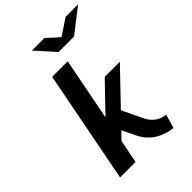

<svg xmlns="http://www.w3.org/2000/svg" viewBox="-283 -1103 1241 1241"><g transform="rotate(-45 337.0 -482.5)"><path d="M572.8 -76.2 545.4 18.1Q477.1 11.2 423.6 -23.4Q370.1 -58.1 342.3 -115.2L296.4 -209.5L248 -159.2L216.8 0H75.2L224.6 -770H366.7L283.2 -341.3L464.8 -529.8H603L385.7 -303.2L455.1 -159.2Q472.2 -124 502.7 -101.8Q533.2 -79.6 572.8 -76.2ZM448.7 -908.7 560.1 -982.9H674.3L508.8 -854H367.2L252 -982.9H366.2Z"/></g></svg>

Font: Aurulent Sans
Style: BoldItalic
Weight: 700
Italic angle: -11°
Version: Version 2007.05.04